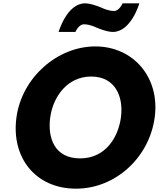

<svg xmlns="http://www.w3.org/2000/svg" viewBox="-20 -1119 954 1154"><path d="M558 -954C558 -954 619.3 -927 658.3 -927C768.3 -927 817.6 -1099 817.6 -1099H716.6C716.6 -1099 697.4 -1053 665.4 -1053C629.4 -1053 591.9 -1072 591.9 -1072C591.9 -1072 530.6 -1099 491.6 -1099C381.6 -1099 332.3 -927 332.3 -927H433.3C433.3 -927 452.6 -973 484.6 -973C520.6 -973 558 -954 558 -954ZM78.8 -413C46.3 -172 193 15 437 15C674 15 877.3 -172 909.8 -413C942.4 -654 781.6 -840 552.6 -840C325.6 -840 111.4 -654 78.8 -413ZM281.8 -413C298.5 -536 383.1 -659 528.1 -659C674.1 -659 723.5 -536 706.8 -413C690.2 -290 611.6 -167 461.6 -167C307.6 -167 265.2 -290 281.8 -413Z"/></svg>

Font: Hussar Techniczny
Style: Bold 
Weight: 700
Foundry: Cannot Into Space Fonts
Version: Version 0.77